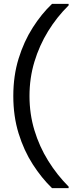

<svg xmlns="http://www.w3.org/2000/svg" viewBox="-20 -831 414 996"><path d="M250 145Q196 93 150 21.5Q104 -50 76.5 -139Q49 -228 49 -333Q49 -438 76.5 -527Q104 -616 150 -688Q196 -760 250 -811H336V-803Q275 -743 229.5 -669Q184 -595 158.5 -510.5Q133 -426 133 -333Q133 -240 158.5 -155.5Q184 -71 230 3Q276 77 336 137V145Z"/></svg>

Font: DM Sans 10pt
Style: Regular
Weight: 400
Version: Version 4.004;gftools[0.9.30]